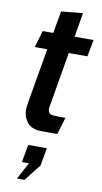

<svg xmlns="http://www.w3.org/2000/svg" viewBox="-98 -667 524 982"><g transform="rotate(10 164.0 -176.0)"><path d="M149 10Q95 10 72 -19.2Q49 -48.5 49 -87Q49 -90 50 -98.5Q51 -107 55.2 -133Q59.5 -159 69 -214.2Q78.5 -269.5 95.2 -365.5Q112 -461.5 138.5 -610.5L250.5 -621.5L164 -113.5Q163.5 -88 177.2 -83.2Q191 -78.5 224 -78.5H255L228 10ZM37.5 -408 63.5 -495.5H327.5L311 -408ZM104 270H64.5L111.5 183H75L91.5 91H188.5L172 183Z"/></g></svg>

Font: Cabin SemiCondensedSemiBold
Style: Italic
Weight: 600
Width: 4
Italic angle: -10°
Designer: Pablo Impallari
Foundry: Pablo Impallari. http://www.impallari.com Igino Marini. http://www.ikern.com
Version: Version 3.001